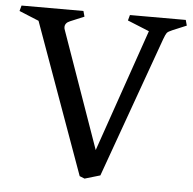

<svg xmlns="http://www.w3.org/2000/svg" viewBox="-61 -699 760 757"><g transform="rotate(5 319.0 -321.0)"><path d="M170 -580Q170 -574 173 -567L335 -108L503 -593L417 -628L423 -650H644L650 -628L595 -605Q578 -598 573.5 -592Q569 -586 562 -567L362 -10L301 8L281 0L66 -596L-12 -628L-6 -650H239L245 -628L190 -605Q170 -597 170 -580Z"/></g></svg>

Font: Fenix
Style: Regular
Weight: 400
Designer: Fernando Diaz
Foundry: Fernando Diaz
Version: 004.301